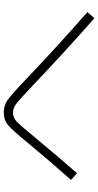

<svg xmlns="http://www.w3.org/2000/svg" viewBox="234 -862 531 1040"><g transform="rotate(-90 500.0 -342.5)"><path d="M81 -191 45 -224Q162 -356 240 -451Q313 -541 341.5 -564.5Q370 -588 410 -588Q448 -588 477 -568Q506 -548 595 -463Q768 -298 954 -135L921 -97Q742 -254 550 -437Q478 -505 456 -521.5Q434 -538 409 -538Q383 -538 362 -519Q341 -500 280 -425Q155 -275 81 -191Z"/></g></svg>

Font: Mplus 1p Light
Style: Regular
Weight: 300
Version: Version 1.061